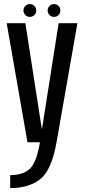

<svg xmlns="http://www.w3.org/2000/svg" viewBox="-20 -712 423 961"><path d="M117.5 0H263L367.5 -596H273.5L190.5 -68H189L107 -596H13.5ZM31 229.5Q123 229.5 180.2 185.8Q237.5 142 263 0H180Q163 102 128.8 133.2Q94.5 164.5 31 164.5ZM129.5 -627.5Q142.5 -627.5 152 -636.8Q161.5 -646 161.5 -659.5Q161.5 -673 152 -682.2Q142.5 -691.5 129.5 -691.5Q116 -691.5 106.8 -682.2Q97.5 -673 97.5 -659.5Q97.5 -646 106.8 -636.8Q116 -627.5 129.5 -627.5ZM250 -627.5Q264 -627.5 273 -636.8Q282 -646 282 -659.5Q282 -673 273 -682.2Q264 -691.5 250 -691.5Q237 -691.5 227.8 -682.2Q218.5 -673 218.5 -659.5Q218.5 -646 227.8 -636.8Q237 -627.5 250 -627.5Z"/></svg>

Font: Anybody Condensed
Style: Regular
Weight: 400
Width: 3
Designer: Tyler Finck
Foundry: Etcetera Type Company
Version: Version 1.113;gftools[0.9.25]